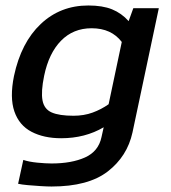

<svg xmlns="http://www.w3.org/2000/svg" viewBox="-20 -504 623 700"><path d="M168 176Q152 176 128 174.5Q104 173 81.5 171Q59 169 46 166L65 79Q85 86 116 89Q147 92 168 92Q241 92 290 70Q339 48 350 -4L358 -40Q290 0 203 0Q140 0 95 -23.5Q50 -47 32.5 -97.5Q15 -148 31 -227Q57 -349 128.5 -416.5Q200 -484 302 -484Q354 -484 388.5 -470Q423 -456 449 -427L466 -474H559L463 -21Q444 66 373 121Q302 176 168 176ZM248 -82Q286 -82 317.5 -93.5Q349 -105 376 -124L424 -351Q386 -401 314 -401Q247 -401 202.5 -355.5Q158 -310 141 -228Q129 -170 135 -138Q141 -106 168.5 -94Q196 -82 248 -82Z"/></svg>

Font: Kanit
Style: Italic
Weight: 400
Italic angle: -12°
Designer: Katatrad Team
Foundry: CadsonDemak
Version: Version 2.000; ttfautohint (v1.8.3)